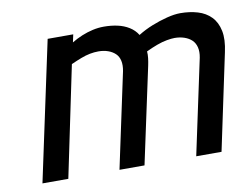

<svg xmlns="http://www.w3.org/2000/svg" viewBox="-62 -594 885 680"><g transform="rotate(-10 381.0 -254.5)"><path d="M665 -342 592 0H683L756 -345Q766 -390 759.5 -421.5Q753 -453 734 -472.5Q715 -492 686.5 -500.5Q658 -509 624 -509Q603 -509 575.5 -502Q548 -495 520.5 -484Q493 -473 469 -458Q458 -476 439.5 -487.5Q421 -499 398 -504Q375 -509 349 -509Q329 -509 309 -504.5Q289 -500 269.5 -492Q250 -484 232 -473L238 -501H146L39 0H132L215 -398Q235 -407 252 -413.5Q269 -420 284.5 -423Q300 -426 315 -426Q334 -426 349.5 -420.5Q365 -415 375.5 -405Q386 -395 389.5 -379Q393 -363 389 -342L316 0H406L480 -345Q483 -359 484.5 -372Q486 -385 485 -396Q506 -406 525 -413Q544 -420 561 -423Q578 -426 589 -426Q608 -426 624 -420.5Q640 -415 650.5 -405Q661 -395 665 -379Q669 -363 665 -342Z"/></g></svg>

Font: Advent Pro SemiBold
Style: Italic
Weight: 600
Italic angle: -12°
Version: Version 3.000